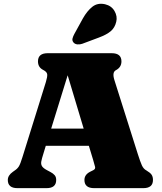

<svg xmlns="http://www.w3.org/2000/svg" viewBox="-20 -976 840 996"><path d="M271.5 -42.5Q271.5 0 221.5 0H70.5Q20.5 0 20.5 -42.5Q20.5 -66 46.5 -84.5L57 -92Q70 -100.5 77.8 -112.8Q85.5 -125 96.5 -161L218 -550.5Q226.5 -578.5 224.8 -591Q223 -603.5 204.5 -613Q177 -626.5 177 -657.5Q177 -700 227.5 -700H559.5Q610 -700 610 -657.5Q610 -627 581.5 -612Q560.5 -601.5 573.5 -560.5L695 -176.5Q707.5 -137 716 -118.2Q724.5 -99.5 740 -91.5Q759.5 -80 766.5 -69.5Q773.5 -59 773.5 -42.5Q773.5 0 723.5 0H468.5Q418 0 418 -42.5Q418 -70 447.5 -85L463.5 -93Q476 -99 473.2 -110.5Q470.5 -122 463 -147L441 -219.5H217.5L205 -178.5Q197 -153.5 194.2 -138.5Q191.5 -123.5 198.5 -113Q205.5 -102.5 227 -91.5L242 -83.5Q255.5 -76.5 263.5 -67.2Q271.5 -58 271.5 -42.5ZM245.5 -309H414L331 -585.5ZM410 -880.5Q432 -919.5 459.2 -941Q486.5 -962.5 525 -954Q558.5 -946 574.2 -918.5Q590 -891 583 -863Q576 -832.5 554.5 -814.2Q533 -796 492.5 -781L407 -749Q394.5 -744.5 381.5 -745.8Q368.5 -747 361 -756Q353.5 -765.5 356.2 -776.5Q359 -787.5 365.5 -799.5Z"/></svg>

Font: Fraunces 9pt Soft Black
Style: Regular
Weight: 900
Version: Version 1.000;[b76b70a41]